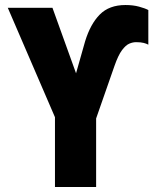

<svg xmlns="http://www.w3.org/2000/svg" viewBox="-20 -745 611 765"><path d="M199 0V-278L11 -714H189L283 -453L319 -580Q340 -649 377.5 -687Q415 -725 480 -725Q510 -725 534 -718.5Q558 -712 571 -705V-567Q564 -571 552.5 -574Q541 -577 522 -577Q509 -577 495 -571Q481 -565 466 -545Q451 -525 436 -482L363 -273V0Z"/></svg>

Font: Noto Sans Mono SemiCondensed Black
Style: Regular
Weight: 900
Width: 4
Designer: Monotype Design Team
Foundry: Monotype Imaging Inc.
Version: Version 2.014; ttfautohint (v1.8.4.7-5d5b)